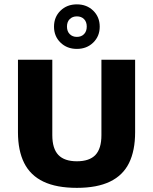

<svg xmlns="http://www.w3.org/2000/svg" viewBox="-20 -876 720 903"><path d="M341.5 7.5Q245.5 7.5 184.2 -21.8Q123 -51 93.8 -109.2Q64.5 -167.5 64.5 -254V-595H226V-240.5Q226 -177 254.5 -147.2Q283 -117.5 341.5 -117.5Q400.5 -117.5 428.8 -147.2Q457 -177 457 -240.5V-595H615.5V-254Q615.5 -167.5 586.8 -109.2Q558 -51 497.2 -21.8Q436.5 7.5 341.5 7.5ZM341.5 -646Q295 -646 264.5 -675.8Q234 -705.5 234 -750.5Q234 -796 264.5 -825.8Q295 -855.5 341.5 -855.5Q388 -855.5 418.5 -825.8Q449 -796 449 -750.5Q449 -705.5 418.5 -675.8Q388 -646 341.5 -646ZM341.5 -702.5Q362.5 -702.5 375.2 -715.5Q388 -728.5 388 -751Q388 -773.5 375.2 -786.2Q362.5 -799 341.5 -799Q321 -799 308 -786.2Q295 -773.5 295 -751Q295 -728.5 308 -715.5Q321 -702.5 341.5 -702.5Z"/></svg>

Font: Encode Sans SC
Style: Bold
Weight: 700
Version: Version 3.002